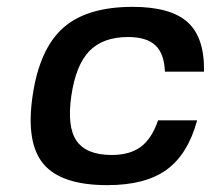

<svg xmlns="http://www.w3.org/2000/svg" viewBox="-20 -530 615 560"><path d="M441 -179H555Q528 -80 466 -35Q404 10 293 10Q159 10 107 -51.5Q55 -113 75 -250Q95 -387 164 -448.5Q233 -510 367 -510Q478 -510 527.5 -465Q577 -420 575 -321H461Q459 -374 433 -398Q407 -422 354 -422Q280 -422 240.5 -381Q201 -340 188 -250Q175 -160 203.5 -119Q232 -78 306 -78Q359 -78 391 -102Q423 -126 441 -179Z"/></svg>

Font: Fivo Sans Modern Med
Style: Italic
Weight: 450
Designer: Alexander Slobzheninov
Foundry: Alexander Slobzheninov
Version: 1.0